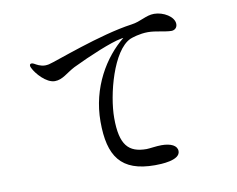

<svg xmlns="http://www.w3.org/2000/svg" viewBox="-79 -837 1158 939"><g transform="rotate(-10 500.0 -368.0)"><path d="M741 -733C700 -733 671 -707 624 -701C464 -679 228 -587 192 -579C186 -578 179 -577 174 -577C150 -577 131 -589 122 -594C117 -597 113 -598 109 -598C103 -598 100 -594 100 -589C100 -585 101 -581 104 -576C117 -548 164 -493 207 -493C246 -493 272 -523 313 -544C400 -586 510 -632 560 -641C565 -642 569 -643 573 -643C477 -566 392 -428 392 -259C392 -87 449 -3 618 -3C647 -3 743 -5 743 -51C743 -79 712 -94 665 -94C640 -94 605 -88 591 -88C502 -88 461 -130 461 -265C461 -380 516 -592 607 -633C617 -637 655 -650 696 -650C736 -650 779 -636 811 -636C827 -636 840 -647 840 -665C840 -702 787 -733 741 -733Z"/></g></svg>

Font: Shippori Mincho OTF Medium
Style: Regular
Weight: 500
Designer: FONTDASU
Foundry: FONTDASU / Google Inc. / but / Adobe
Version: Version 3.300;hotconv 1.0.109;makeotfexe 2.5.65596